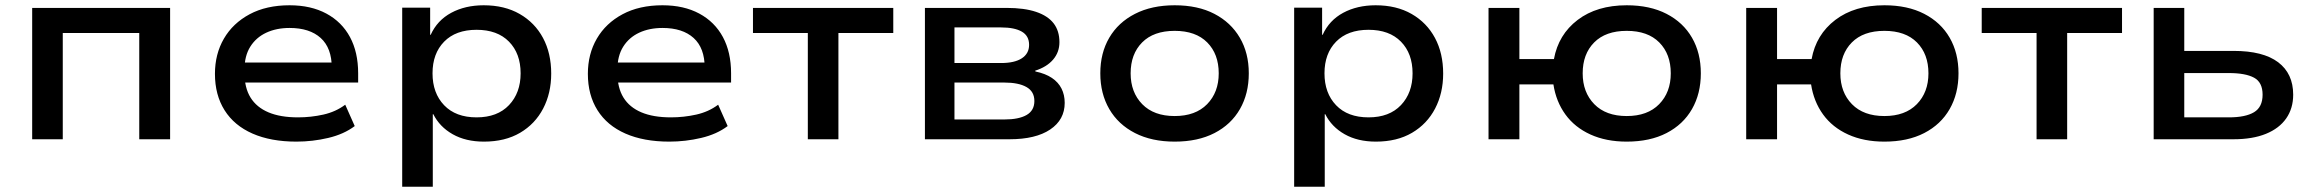

<svg xmlns="http://www.w3.org/2000/svg" viewBox="-20 -528 8775 728"><path d="M102 0V-498H625V0H508V-403H218V0Z M1104 9Q1007 9 937.5 -21.5Q868 -52 831.5 -110Q795 -168 795 -248Q795 -323 829 -381.5Q863 -440 926.5 -474Q990 -508 1078 -508Q1159 -508 1217.5 -476.5Q1276 -445 1307 -387.5Q1338 -330 1338 -250V-215H884V-291H1258L1238 -271Q1238 -346 1196 -384Q1154 -422 1078 -422Q1028 -422 989.5 -404Q951 -386 929 -351Q907 -316 907 -264V-252Q907 -195 930 -158Q953 -121 998 -102Q1043 -83 1110 -83Q1159 -83 1206 -93.5Q1253 -104 1289 -131L1325 -50Q1284 -19 1224.5 -5Q1165 9 1104 9Z M1505 180V-499H1611V-396H1613Q1638 -451 1691 -479.5Q1744 -508 1814 -508Q1893 -508 1950.5 -475Q2008 -442 2039 -384Q2070 -326 2070 -249Q2070 -175 2039.5 -116.5Q2009 -58 1952 -24.5Q1895 9 1815 9Q1746 9 1696.5 -19Q1647 -47 1623 -95H1621V180ZM1787 -83Q1866 -83 1910 -129.5Q1954 -176 1954 -250Q1954 -325 1910 -370Q1866 -415 1787 -415Q1708 -415 1664 -370Q1620 -325 1620 -250Q1620 -175 1664 -129Q1708 -83 1787 -83Z M2518 9Q2421 9 2351.5 -21.5Q2282 -52 2245.5 -110Q2209 -168 2209 -248Q2209 -323 2243 -381.5Q2277 -440 2340.5 -474Q2404 -508 2492 -508Q2573 -508 2631.5 -476.5Q2690 -445 2721 -387.5Q2752 -330 2752 -250V-215H2298V-291H2672L2652 -271Q2652 -346 2610 -384Q2568 -422 2492 -422Q2442 -422 2403.5 -404Q2365 -386 2343 -351Q2321 -316 2321 -264V-252Q2321 -195 2344 -158Q2367 -121 2412 -102Q2457 -83 2524 -83Q2573 -83 2620 -93.5Q2667 -104 2703 -131L2739 -50Q2698 -19 2638.5 -5Q2579 9 2518 9Z M3043 0V-403H2835V-498H3367V-403H3159V0Z M3487 0V-498H3797Q3864 -498 3908.5 -483Q3953 -468 3975 -439.5Q3997 -411 3997 -368Q3997 -330 3973 -302Q3949 -274 3905 -260L3906 -257Q3944 -249 3968.5 -232.5Q3993 -216 4005 -192Q4017 -168 4017 -138Q4017 -74 3962 -37Q3907 0 3808 0ZM3599 -75H3788Q3843 -75 3872.5 -92Q3902 -109 3902 -145Q3902 -181 3872 -198Q3842 -215 3788 -215H3599ZM3599 -289H3776Q3827 -289 3854.5 -307Q3882 -325 3882 -358Q3882 -392 3854.5 -408Q3827 -424 3776 -424H3599Z M4434 9Q4347 9 4283.5 -23.5Q4220 -56 4186 -114.5Q4152 -173 4152 -250Q4152 -327 4186 -385Q4220 -443 4283.5 -475.5Q4347 -508 4434 -508Q4522 -508 4584.5 -475.5Q4647 -443 4681 -385Q4715 -327 4715 -250Q4715 -173 4681.5 -114.5Q4648 -56 4585 -23.5Q4522 9 4434 9ZM4434 -88Q4513 -88 4557 -133Q4601 -178 4601 -250Q4601 -323 4557.5 -367Q4514 -411 4434 -411Q4354 -411 4310.5 -367Q4267 -323 4267 -250Q4267 -178 4311 -133Q4355 -88 4434 -88Z M4887 180V-499H4993V-396H4995Q5020 -451 5073 -479.5Q5126 -508 5196 -508Q5275 -508 5332.5 -475Q5390 -442 5421 -384Q5452 -326 5452 -249Q5452 -175 5421.5 -116.5Q5391 -58 5334 -24.5Q5277 9 5197 9Q5128 9 5078.5 -19Q5029 -47 5005 -95H5003V180ZM5169 -83Q5248 -83 5292 -129.5Q5336 -176 5336 -250Q5336 -325 5292 -370Q5248 -415 5169 -415Q5090 -415 5046 -370Q5002 -325 5002 -250Q5002 -175 5046 -129Q5090 -83 5169 -83Z M6148 9Q6070 9 6010.5 -18Q5951 -45 5915.5 -94Q5880 -143 5870 -208H5741V0H5624V-498H5741V-304H5872Q5889 -397 5962 -452.5Q6035 -508 6148 -508Q6236 -508 6299 -475.5Q6362 -443 6395.5 -385Q6429 -327 6429 -250Q6429 -173 6395.5 -114.5Q6362 -56 6299 -23.5Q6236 9 6148 9ZM6148 -88Q6227 -88 6271 -133Q6315 -178 6315 -250Q6315 -323 6271.5 -367Q6228 -411 6148 -411Q6068 -411 6024.5 -367Q5981 -323 5981 -250Q5981 -178 6025 -133Q6069 -88 6148 -88Z M7125 9Q7047 9 6987.5 -18Q6928 -45 6892.5 -94Q6857 -143 6847 -208H6718V0H6601V-498H6718V-304H6849Q6866 -397 6939 -452.5Q7012 -508 7125 -508Q7213 -508 7276 -475.5Q7339 -443 7372.5 -385Q7406 -327 7406 -250Q7406 -173 7372.5 -114.5Q7339 -56 7276 -23.5Q7213 9 7125 9ZM7125 -88Q7204 -88 7248 -133Q7292 -178 7292 -250Q7292 -323 7248.5 -367Q7205 -411 7125 -411Q7045 -411 7001.5 -367Q6958 -323 6958 -250Q6958 -178 7002 -133Q7046 -88 7125 -88Z M7702 0V-403H7494V-498H8026V-403H7818V0Z M8146 0V-498H8262V-335H8449Q8561 -335 8618 -292Q8675 -249 8675 -169Q8675 -117 8648.5 -79Q8622 -41 8571.5 -20.5Q8521 0 8449 0ZM8262 -83H8431Q8494 -83 8526.5 -102.5Q8559 -122 8559 -169Q8559 -216 8526.5 -233.5Q8494 -251 8431 -251H8262Z"/></svg>

Font: Nunito Sans 7pt SemiExpanded SemiBold
Style: Regular
Weight: 600
Width: 6
Designer: Vernon Adams
Foundry: Vernon Adams
Version: Version 3.101;gftools[0.9.27]